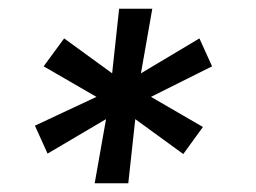

<svg xmlns="http://www.w3.org/2000/svg" viewBox="-20 -712 586 440"><path d="M303 -544 329 -692H253L237 -544L127 -624L80 -560L201 -490L60 -424L89 -360L223 -439L197 -292H274L290 -439L400 -359L445 -421L326 -490L466 -560L437 -624Z"/></svg>

Font: Cantarell
Style: Oblique
Weight: 400
Italic angle: -8°
Designer: Dave Crossland
Version: Version 0.024